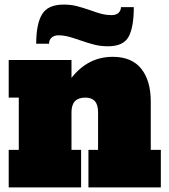

<svg xmlns="http://www.w3.org/2000/svg" viewBox="-20 -818 736 838"><path d="M682 -164V0H366V-164H408V-328Q408 -361 394 -376.5Q380 -392 352 -392Q292 -392 292 -328V-164H334V0H18V-164H62V-392H18V-556H292V-478Q364 -570 472 -570Q555 -570 596.5 -518Q638 -466 638 -375V-164ZM327 -643Q296 -654 275.5 -659Q255 -664 236 -664Q217 -664 205.5 -654Q194 -644 194 -627H138Q138 -713 163.5 -755.5Q189 -798 258 -798Q289 -798 314.5 -791.5Q340 -785 375 -773Q405 -762 425 -757Q445 -752 466 -752Q488 -752 498 -762.5Q508 -773 508 -787H564Q564 -700 541.5 -658Q519 -616 451 -616Q420 -616 392 -623Q364 -630 327 -643Z"/></svg>

Font: Alfa Slab One
Style: Regular
Weight: 400
Designer: JM Sole
Foundry: JM Sole
Version: Version 2.000